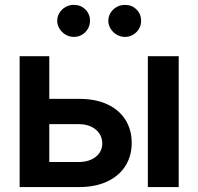

<svg xmlns="http://www.w3.org/2000/svg" viewBox="-20 -758 804 778"><path d="M513.7 -178.7Q513.7 -126.5 488.3 -85.9Q462.9 -45.4 414.8 -22.7Q366.7 0 300.8 0H59.6V-530.3H179.7V-357.4H300.8Q367.2 -357.4 415 -335.2Q462.9 -313 488.3 -272.5Q513.7 -231.9 513.7 -178.7ZM300.8 -101.6Q327.6 -101.6 349.1 -111.1Q370.6 -120.6 382.6 -137.9Q394.5 -155.3 394.5 -176.8Q394.5 -199.2 382.6 -217Q370.6 -234.9 349.1 -244.9Q327.6 -254.9 300.8 -254.9H179.7V-101.6ZM579.1 -530.3H704.1V0H579.1ZM211.9 -673.8Q211.9 -691.4 221.2 -706.3Q230.5 -721.2 245.8 -729.7Q261.2 -738.3 279.3 -738.3Q307.1 -738.3 325.9 -719.7Q344.7 -701.2 344.7 -673.8Q344.7 -656.2 336.2 -641.4Q327.6 -626.5 312.5 -617.4Q297.4 -608.4 279.3 -608.4Q261.7 -608.4 246.1 -617.4Q230.5 -626.5 221.2 -641.6Q211.9 -656.7 211.9 -673.8ZM418.9 -673.8Q418.9 -691.4 428.2 -706.3Q437.5 -721.2 452.9 -729.7Q468.3 -738.3 486.3 -738.3Q514.2 -738.3 533 -719.7Q551.8 -701.2 551.8 -673.8Q551.8 -656.2 543.2 -641.4Q534.7 -626.5 519.5 -617.4Q504.4 -608.4 486.3 -608.4Q468.8 -608.4 453.1 -617.4Q437.5 -626.5 428.2 -641.6Q418.9 -656.7 418.9 -673.8Z"/></svg>

Font: Pretendard SemiBold
Style: Regular
Weight: 600
Designer: Base glyphs from Inter by Rasmus Andersson; Hangeul glyphs from Noto Sans CJK(Source Han Sans) by Jang Soo-young and Kan
Foundry: Kil Hyung-jin
Version: Version 1.309